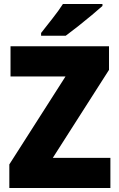

<svg xmlns="http://www.w3.org/2000/svg" viewBox="-20 -998 600 967"><path d="M536 -51H27V-170L310 -613H33V-765H529V-646L246 -203H536ZM496 -968Q476 -950 442.5 -922Q409 -894 373 -865.5Q337 -837 311 -818H187V-832Q212 -864 244 -904.5Q276 -945 297 -978H496Z"/></svg>

Font: Noto Sans Tamil UI SemiCondensed Black
Style: Regular
Weight: 900
Width: 4
Designer: Jelle Bosma - Monotype Design Team
Foundry: Monotype Imaging Inc.
Version: Version 2.004; ttfautohint (v1.8.4.7-5d5b)